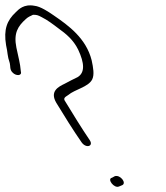

<svg xmlns="http://www.w3.org/2000/svg" viewBox="-222 -717 628 727"><path d="M-174 -442C-162 -429 -138 -429 -143 -446C-146 -481 -152 -497 -160 -537C-171 -592 -154 -618 -124 -645C-117 -652 -106 -657 -97 -661C-83 -661 -79 -660 -64 -652C-42 -641 -21 -625 0 -609C28 -589 56 -566 74 -529C98 -478 100 -442 72 -425C54 -416 39 -409 23 -400C-2 -388 -34 -371 -9 -328C20 -280 57 -221 87 -178C104 -154 133 -163 118 -186C88 -230 53 -287 25 -333C14 -347 30 -352 36 -357C62 -379 112 -387 127 -416C136 -434 131 -461 125 -489C104 -572 38 -620 -19 -659C-39 -673 -70 -693 -91 -695C-132 -703 -152 -681 -163 -670C-195 -640 -209 -606 -199 -546C-192 -516 -195 -507 -185 -478C-182 -467 -186 -453 -174 -442ZM202 -44C182 -40 210 -2 229 -11L241 -16C258 -24 234 -56 213 -50Z"/></svg>

Font: Stray Cat
Style: OpSuObl
Weight: 400
Version: Version 1.0